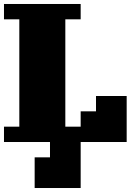

<svg xmlns="http://www.w3.org/2000/svg" viewBox="-20 -713 656 964"><path d="M0 0V-77H77V-616H0V-693H385V-616H308V-77H385V-154H462V-231H616V0H385V231H154V77H231V0Z"/></svg>

Font: Coral Pixels
Style: Regular
Weight: 400
Designer: Tanukizamurai
Foundry: TanukiFont
Version: Version 1.000; ttfautohint (v1.8.4.7-5d5b)